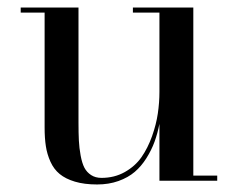

<svg xmlns="http://www.w3.org/2000/svg" viewBox="-20 -480 632 510"><path d="M493.5 -13.5H557V0H403.5V-151Q398.5 -125.5 390.5 -103.5Q382.5 -81.5 369 -60Q355.5 -38.5 338 -23.5Q320.5 -8.5 294.8 0.8Q269 10 238 10Q204 10 179 2.5Q154 -5 138.5 -17.8Q123 -30.5 114 -50.5Q105 -70.5 101.8 -91.8Q98.5 -113 98.5 -141V-446.5H35V-460H188.5V-154.5Q188.5 -126 189.5 -106.5Q190.5 -87 194.2 -66.8Q198 -46.5 204.2 -34.5Q210.5 -22.5 222 -15Q233.5 -7.5 249.5 -7.5Q284 -7.5 311.5 -23Q339 -38.5 355.8 -62.5Q372.5 -86.5 383.8 -118Q395 -149.5 399.2 -178.5Q403.5 -207.5 403.5 -236V-446.5H333V-460H493.5Z"/></svg>

Font: Bodoni* 16pt
Style: Regular
Weight: 400
Version: Version 2.3